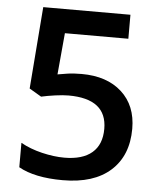

<svg xmlns="http://www.w3.org/2000/svg" viewBox="-52 -759 675 814"><g transform="rotate(5 285.5 -352.0)"><path d="M286.1 -445.8Q394 -445.8 457 -388.7Q520 -331.5 520 -232.9Q520 -118.7 448.5 -54.4Q377 9.8 245.1 9.8Q125.5 9.8 57.1 -28.8V-132.8Q96.7 -110.4 147.9 -98.1Q199.2 -85.9 243.2 -85.9Q320.8 -85.9 361.3 -120.6Q401.9 -155.3 401.9 -222.2Q401.9 -350.1 238.8 -350.1Q215.8 -350.1 182.1 -345.5Q148.4 -340.8 123 -335L71.8 -365.2L99.1 -713.9H470.2V-611.8H200.2L184.1 -435.1Q201.2 -438 225.8 -441.9Q250.5 -445.8 286.1 -445.8Z"/></g></svg>

Font: f42698313916912   
Style: Regular
Weight: 600
Foundry: Ascender Corporation
Version: Version 1.10